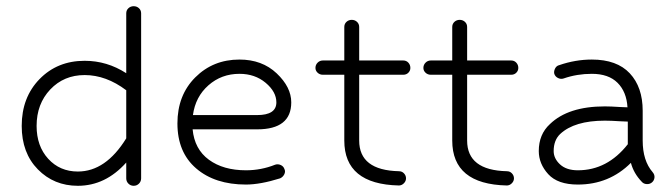

<svg xmlns="http://www.w3.org/2000/svg" viewBox="-20 -588 2160 619"><path d="M387 -13V-64Q320 11 231 11Q154 11 102 -42Q50 -95 50 -182Q50 -274 107.5 -333Q165 -392 253 -392Q325 -392 387 -352V-545Q387 -555 394 -561.5Q401 -568 411 -568Q421 -568 428 -561.5Q435 -555 435 -545V-13Q435 -3 428 4Q421 11 411 11Q401 11 394 4Q387 -3 387 -13ZM231 -35Q321 -35 387 -142V-297Q322 -346 253 -346Q186 -346 142 -299.5Q98 -253 98 -182Q98 -117 135.5 -76Q173 -35 231 -35Z M773 7Q673 7 612.5 -45Q552 -97 552 -190Q552 -281 609.5 -338.5Q667 -396 752 -396Q825 -396 872 -351.5Q919 -307 919 -258Q919 -171 809 -171H601Q607 -107 653.5 -73Q700 -39 773 -39Q822 -39 867 -57Q876 -60 885 -56Q894 -52 897 -43Q901 -35 896.5 -26Q892 -17 883 -13Q819 7 773 7ZM752 -350Q694 -350 652 -313Q610 -276 602 -217H809Q871 -217 871 -258Q871 -292 836.5 -321Q802 -350 752 -350Z M1280 -347H1138V-135Q1138 -39 1266 -36Q1276 -36 1282.5 -29Q1289 -22 1289 -13Q1289 -4 1282 3Q1275 10 1266 10Q1090 6 1090 -135V-347H1021Q1011 -347 1004 -353.5Q997 -360 997 -369Q997 -379 1004 -386Q1011 -393 1021 -393H1090V-501Q1090 -511 1097 -517.5Q1104 -524 1114 -524Q1124 -524 1131 -517.5Q1138 -511 1138 -501V-393H1280Q1290 -393 1296.5 -386Q1303 -379 1303 -369Q1303 -360 1296.5 -353.5Q1290 -347 1280 -347Z M1628 -347H1486V-135Q1486 -39 1614 -36Q1624 -36 1630.5 -29Q1637 -22 1637 -13Q1637 -4 1630 3Q1623 10 1614 10Q1438 6 1438 -135V-347H1369Q1359 -347 1352 -353.5Q1345 -360 1345 -369Q1345 -379 1352 -386Q1359 -393 1369 -393H1438V-501Q1438 -511 1445 -517.5Q1452 -524 1462 -524Q1472 -524 1479 -517.5Q1486 -511 1486 -501V-393H1628Q1638 -393 1644.5 -386Q1651 -379 1651 -369Q1651 -360 1644.5 -353.5Q1638 -347 1628 -347Z M1843 7Q1778 7 1747.5 -26.5Q1717 -60 1717 -101Q1717 -155 1753 -188Q1812 -245 1930 -245Q1940 -245 1952 -244.5Q1964 -244 1979 -243Q1994 -242 2003 -242Q2000 -292 1971 -321Q1942 -350 1888 -350Q1840 -350 1797 -335Q1788 -332 1779 -336.5Q1770 -341 1767 -350Q1765 -358 1769.5 -367Q1774 -376 1783 -378Q1835 -396 1888 -396Q1969 -396 2010.5 -351.5Q2052 -307 2052 -231V-135Q2052 -70 2084 -33Q2091 -25 2090 -15.5Q2089 -6 2082 0Q2075 6 2065 5.5Q2055 5 2049 -2Q2023 -29 2014 -63Q1944 7 1843 7ZM2004 -123V-196Q1995 -196 1980 -197Q1965 -198 1952.5 -198.5Q1940 -199 1930 -199Q1832 -199 1786 -156Q1765 -136 1765 -101Q1765 -77 1785.5 -58Q1806 -39 1843 -39Q1938 -39 2004 -123Z"/></svg>

Font: Hoogli
Style: Regular
Weight: 400
Designer: Anand Singh Naorem
Foundry: Brand New Type
Version: Version 1.00 b007